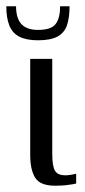

<svg xmlns="http://www.w3.org/2000/svg" viewBox="-42 -586 270 610"><path d="M133 4Q86 4 70 -21Q54 -46 54 -94V-399H124V-98Q124 -57 133 -43Q142 -29 165 -29Q174 -29 185.5 -31Q197 -33 200 -34V-3Q197 -2 188.5 -0.5Q180 1 166.5 2.5Q153 4 133 4ZM79 -458Q42 -458 19.5 -469.5Q-3 -481 -12.5 -505.5Q-22 -530 -22 -566H9Q9 -528 26 -509.5Q43 -491 79 -491Q121 -491 135 -510Q149 -529 149 -566H179Q179 -529 170.5 -505Q162 -481 140 -469.5Q118 -458 79 -458Z"/></svg>

Font: Genos
Style: Regular
Weight: 400
Designer: Robert E. Leuschke
Foundry: Robert E. Leuschke
Version: Version 1.010